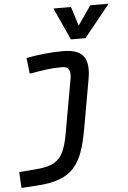

<svg xmlns="http://www.w3.org/2000/svg" viewBox="-65 -822 733 1103"><g transform="rotate(-5 302.0 -270.5)"><path d="M13.2 234.4 8.3 142.6 115.7 133.8Q178.2 128.4 212.6 107.7Q247.1 86.9 264.6 47.9Q282.2 8.8 292.5 -49.8L348.6 -364.7Q355.5 -402.3 344.7 -419.4Q334 -436.5 304.2 -436.5Q257.8 -436.5 210.9 -430.2Q164.1 -423.8 117.7 -415.5L107.4 -506.8Q159.7 -516.6 213.1 -522.2Q266.6 -527.8 319.8 -527.8Q404.8 -527.8 436.3 -486.8Q467.8 -445.8 451.7 -355L400.4 -65.4Q387.2 7.8 368.2 61Q349.1 114.3 316.9 149.9Q284.7 185.5 233.6 204.6Q182.6 223.6 106 228.5ZM370.6 -590.8 286.1 -776.4H387.2L424.8 -656.2H415L498.5 -776.4H604.5L454.6 -590.8Z"/></g></svg>

Font: Cascadia Code PL
Style: Italic
Weight: 400
Italic angle: -10°
Monospace: yes
Designer: Aaron Bell
Foundry: Saja Typeworks
Version: Version 2404.023